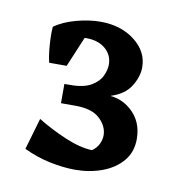

<svg xmlns="http://www.w3.org/2000/svg" viewBox="-50 -798 402 432"><g transform="rotate(10 151.0 -582.0)"><path d="M99 -556 98 -599H104Q135 -599 152 -609Q169 -619 175.5 -633Q182 -647 182 -659Q182 -681 165.5 -695Q149 -709 122 -709Q109 -709 92.5 -705.5Q76 -702 61 -693L43 -721Q62 -735 91.5 -743Q121 -751 147 -751Q194 -751 225.5 -726.5Q257 -702 257 -666Q257 -645 243.5 -623Q230 -601 199 -591V-587ZM89 -640H49Q46 -652 44.5 -666.5Q43 -681 42.5 -695Q42 -709 43 -721H123ZM148 -413Q121 -413 90 -419.5Q59 -426 30 -440L51 -512Q80 -494 115 -479Q150 -464 178 -463Q188 -470 193 -480Q198 -490 198 -500Q198 -521 180 -538Q162 -555 124 -555H91V-599H98L184 -600L176 -590Q216 -595 244.5 -570.5Q273 -546 273 -505Q273 -475 255.5 -454.5Q238 -434 209.5 -423.5Q181 -413 148 -413Z"/></g></svg>

Font: Eczar Medium
Style: Regular
Weight: 500
Designer: Vaibhav Singh
Foundry: Rosetta Type Foundry
Version: Version 2.000